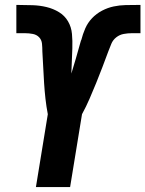

<svg xmlns="http://www.w3.org/2000/svg" viewBox="-20 -755 587 775"><path d="M125 0 173 -294Q167 -325 163.5 -356.5Q160 -388 158 -419.5Q156 -451 154.5 -483Q153 -515 151 -547Q151 -563 149.5 -578.5Q148 -594 138 -604.5Q128 -615 112.5 -618Q97 -621 81 -621Q78 -621 75.5 -621Q73 -621 70 -621Q64 -621 58 -621Q52 -621 46 -621V-735Q47 -735 48.5 -735Q50 -735 51 -735H53Q54 -735 54.5 -735Q55 -735 56 -735Q84 -735 112.5 -734Q141 -733 168 -726.5Q195 -720 218 -706Q241 -692 254.5 -669Q268 -646 270.5 -618Q273 -590 272 -562V-560Q271 -535 270 -509Q269 -483 268 -458Q277 -488 286 -518Q295 -548 303 -578Q304 -582 305 -585Q306 -588 307 -592L308 -593Q314 -617 324 -640Q334 -663 351.5 -681.5Q369 -700 392 -712Q415 -724 439 -729Q463 -734 487 -734.5Q511 -735 534 -735Q538 -735 541 -735Q544 -735 547 -735V-621Q541 -621 535 -621Q529 -621 523 -621Q520 -621 517.5 -621Q515 -621 512 -621Q496 -621 479.5 -618Q463 -615 449.5 -604.5Q436 -594 429.5 -578.5Q423 -563 417 -547Q405 -515 393 -483Q381 -451 368 -419.5Q355 -388 341.5 -356.5Q328 -325 311 -294L263 0Z"/></svg>

Font: Iosevka SS04 Heavy Oblique
Style: Regular
Weight: 900
Italic angle: -9°
Monospace: yes
Designer: Belleve Invis
Foundry: Belleve Invis
Version: Version 19.0.0; ttfautohint (v1.8.4)